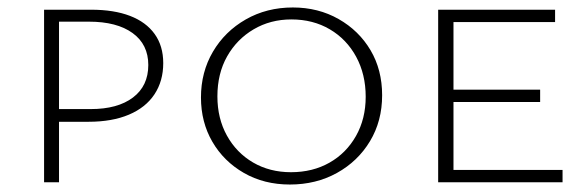

<svg xmlns="http://www.w3.org/2000/svg" viewBox="-20 -488 1571 514"><path d="M98 0V-462H224Q285 -462 328 -445.5Q371 -429 394 -397Q417 -365 417 -319Q417 -271 393.5 -235.5Q370 -200 325 -181Q280 -162 217 -162H118V-196H223Q295 -196 336 -227Q377 -258 377 -314Q377 -369 335 -399.5Q293 -430 218 -430H138V0Z M756 6Q687 6 633 -25Q579 -56 548.5 -108.5Q518 -161 518 -227Q518 -295 550 -349.5Q582 -404 638 -436Q694 -468 764 -468Q832 -468 886.5 -437Q941 -406 972 -353.5Q1003 -301 1003 -233Q1003 -164 970.5 -110Q938 -56 882 -25Q826 6 756 6ZM759 -27Q817 -27 862 -52.5Q907 -78 933 -124Q959 -170 959 -229Q959 -289 933.5 -336Q908 -383 863 -409.5Q818 -436 760 -436Q704 -436 659 -409.5Q614 -383 588 -337Q562 -291 562 -230Q562 -171 587.5 -125Q613 -79 657.5 -53Q702 -27 759 -27Z M1153 0V-462H1194V0ZM1167 0V-33H1486V0ZM1167 -215V-248H1426V-215ZM1167 -429V-462H1466V-429Z"/></svg>

Font: Ysabeau SC ExtraLight
Style: Regular
Weight: 250
Designer: Christian Thalmann (Catharsis Fonts)
Version: Version 2.001;gftools[0.9.30]; featfreeze: smcp